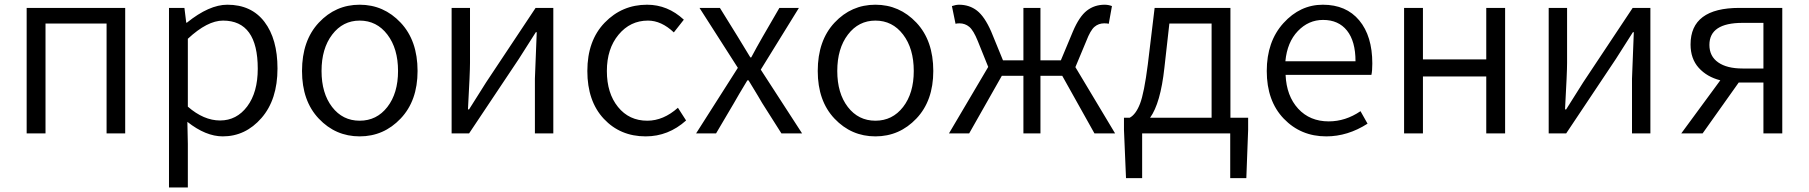

<svg xmlns="http://www.w3.org/2000/svg" viewBox="-20 -574 7781 826"><path d="M94.7 0V-540H518.6V0H438.5V-472.7H175.8V0Z M707 232.4V-540H773.4L781.2 -476.6H784.2Q879.9 -553.7 958 -553.7Q1061.5 -553.7 1117.7 -480Q1173.8 -406.2 1173.8 -279.3Q1173.8 -145.5 1105 -66.4Q1036.1 12.7 938.5 12.7Q865.2 12.7 786.1 -49.8L788.1 44.9V232.4ZM926.8 -55.7Q998 -55.7 1043.5 -116.2Q1088.9 -176.8 1088.9 -278.3Q1088.9 -485.4 939.5 -485.4Q872.1 -485.4 788.1 -407.2V-115.2Q856.4 -55.7 926.8 -55.7Z M1279.3 -268.6Q1279.3 -399.4 1351.6 -476.6Q1423.8 -553.7 1527.3 -553.7Q1630.9 -553.7 1703.6 -476.6Q1776.4 -399.4 1776.4 -268.6Q1776.4 -140.6 1703.6 -64Q1630.9 12.7 1527.3 12.7Q1423.8 12.7 1351.6 -63.5Q1279.3 -139.6 1279.3 -268.6ZM1692.4 -268.6Q1692.4 -365.2 1646.5 -425.3Q1600.6 -485.4 1527.3 -485.4Q1455.1 -485.4 1409.2 -425.3Q1363.3 -365.2 1363.3 -268.6Q1363.3 -172.9 1408.7 -113.8Q1454.1 -54.7 1527.3 -54.7Q1600.6 -54.7 1646.5 -113.8Q1692.4 -172.9 1692.4 -268.6Z M1922.9 0V-540H2002V-303.7Q2002 -261.7 1993.2 -103.5H1998Q2007.8 -120.1 2034.7 -161.6Q2061.5 -203.1 2071.3 -219.7L2284.2 -540H2360.4V0H2281.2V-235.4Q2281.2 -248 2289.1 -435.5H2285.2Q2225.6 -342.8 2211.9 -320.3L1998 0Z M2757.8 12.7Q2648.4 12.7 2577.6 -63Q2506.8 -138.7 2506.8 -268.6Q2506.8 -399.4 2581.5 -476.6Q2656.2 -553.7 2763.7 -553.7Q2852.5 -553.7 2921.9 -489.3L2878.9 -434.6Q2825.2 -485.4 2767.6 -485.4Q2691.4 -485.4 2641.1 -424.8Q2590.8 -364.3 2590.8 -268.6Q2590.8 -172.9 2638.7 -113.8Q2686.5 -54.7 2764.6 -54.7Q2834 -54.7 2896.5 -110.4L2931.6 -55.7Q2855.5 12.7 2757.8 12.7Z M2974.6 0 3154.3 -282.2 2989.3 -540H3077.1L3153.3 -417Q3156.2 -411.1 3208 -327.1H3211.9Q3219.7 -341.8 3236.3 -372.1Q3252.9 -402.3 3261.7 -417L3333 -540H3417L3252.9 -274.4L3430.7 0H3341.8L3258.8 -130.9Q3252 -143.6 3200.2 -228.5H3195.3Q3156.2 -164.1 3137.7 -130.9L3060.5 0Z M3498 -268.6Q3498 -399.4 3570.3 -476.6Q3642.6 -553.7 3746.1 -553.7Q3849.6 -553.7 3922.4 -476.6Q3995.1 -399.4 3995.1 -268.6Q3995.1 -140.6 3922.4 -64Q3849.6 12.7 3746.1 12.7Q3642.6 12.7 3570.3 -63.5Q3498 -139.6 3498 -268.6ZM3911.1 -268.6Q3911.1 -365.2 3865.2 -425.3Q3819.3 -485.4 3746.1 -485.4Q3673.8 -485.4 3627.9 -425.3Q3582 -365.2 3582 -268.6Q3582 -172.9 3627.4 -113.8Q3672.9 -54.7 3746.1 -54.7Q3819.3 -54.7 3865.2 -113.8Q3911.1 -172.9 3911.1 -268.6Z M4606.4 -285.2 4777.3 0H4688.5L4549.8 -248H4456.1V0H4382.8V-248H4290L4149.4 0H4062.5L4231.4 -286.1L4186.5 -397.5Q4168 -443.4 4149.9 -458.5Q4131.8 -473.6 4107.4 -473.6Q4097.7 -473.6 4090.8 -471.7L4075.2 -547.9Q4092.8 -553.7 4105.5 -553.7Q4150.4 -553.7 4183.1 -528.3Q4215.8 -502.9 4244.1 -438.5L4294.9 -314.5H4382.8V-540H4456.1V-314.5H4543.9L4595.7 -438.5Q4623 -502.9 4655.8 -528.3Q4688.5 -553.7 4732.4 -553.7Q4748 -553.7 4763.7 -547.9L4750 -471.7Q4743.2 -473.6 4730.5 -473.6Q4706.1 -473.6 4688.5 -458.5Q4670.9 -443.4 4653.3 -397.5Z M5010.7 -472.7 4989.3 -282.2Q4972.7 -129.9 4927.7 -67.4H5192.4V-472.7ZM5273.4 -67.4H5349.6V-15.6L5341.8 192.4H5272.5V0H4893.6V192.4H4824.2L4815.4 -15.6V-67.4H4839.8Q4866.2 -81.1 4884.3 -127.4Q4902.3 -173.8 4918 -296.9L4947.3 -540H5273.4Z M5685.5 12.7Q5576.2 12.7 5502.9 -63.5Q5429.7 -139.6 5429.7 -268.6Q5429.7 -395.5 5501.5 -474.6Q5573.2 -553.7 5670.9 -553.7Q5771.5 -553.7 5827.6 -486.3Q5883.8 -418.9 5883.8 -300.8Q5883.8 -268.6 5879.9 -252H5510.7Q5514.6 -161.1 5564.9 -106.4Q5615.2 -51.8 5696.3 -51.8Q5768.6 -51.8 5833 -95.7L5863.3 -42Q5778.3 12.7 5685.5 12.7ZM5509.8 -310.5H5811.5Q5811.5 -396.5 5774.9 -442.4Q5738.3 -488.3 5671.9 -488.3Q5609.4 -488.3 5563.5 -440.4Q5517.6 -392.6 5509.8 -310.5Z M6020.5 0V-540H6101.6V-318.4H6374V-540H6455.1V0H6374V-245.1H6101.6V0Z M6642.6 0V-540H6721.7V-303.7Q6721.7 -261.7 6712.9 -103.5H6717.8Q6727.5 -120.1 6754.4 -161.6Q6781.2 -203.1 6791 -219.7L7003.9 -540H7080.1V0H7001V-235.4Q7001 -248 7008.8 -435.5H7004.9Q6945.3 -342.8 6931.6 -320.3L6717.8 0Z M7566.4 -279.3V-475.6H7476.6Q7334 -475.6 7334 -380.9Q7334 -332 7371.6 -305.7Q7409.2 -279.3 7476.6 -279.3ZM7462.9 -540H7647.5V0H7566.4V-218.8H7460.9H7460L7304.7 0H7212.9L7380.9 -228.5Q7323.2 -243.2 7288.1 -282.2Q7252.9 -321.3 7252.9 -382.8Q7252.9 -540 7462.9 -540Z"/></svg>

Font: Gen Shin Gothic Normal
Style: Regular
Weight: 300
Designer: [Source Han Sans]
Ryoko NISHIZUKA  (kana & ideographs); Paul D. Hunt (Latin, Greek & Cyrillic); Wenlong ZHANG  (bopomofo
Version: Version 1.002.20150607